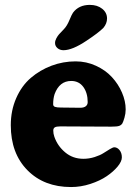

<svg xmlns="http://www.w3.org/2000/svg" viewBox="-20 -753 561 790"><path d="M335.9 -585.4Q277.8 -546.4 241.2 -546.4Q226.6 -546.4 216.6 -554.9Q206.5 -563.5 206.5 -576.2Q206.5 -585.4 211.9 -595.5Q217.3 -605.5 222.9 -611.8Q228.5 -618.2 243.2 -633.3Q255.9 -646.5 265.6 -670.2Q275.4 -693.8 280.3 -700.7Q304.2 -732.9 349.6 -732.9Q380.4 -732.9 400.4 -717Q420.4 -701.2 420.4 -676.8Q420.4 -656.2 405.3 -638.2Q384.8 -617.7 335.9 -585.4ZM291 -500.5Q335.4 -500.5 374.8 -482.4Q414.1 -464.4 440.4 -435.8Q466.8 -407.2 481.9 -372.1Q497.1 -336.9 497.1 -302.7Q497.1 -286.1 492.2 -269Q487.3 -252 483.4 -245.1Q478.5 -237.8 470 -234.9Q461.4 -231.9 438 -231.9L227.5 -232.9Q211.9 -232.9 205.6 -229Q199.2 -225.1 199.2 -215.8Q199.2 -203.1 203.6 -190.4Q216.8 -152.3 248.3 -126Q279.8 -99.6 323.2 -99.6Q346.7 -99.6 369.6 -106.9Q392.6 -114.3 406.2 -123.3Q419.9 -132.3 432.4 -139.6Q444.8 -147 450.2 -147Q462.4 -147 471.9 -135.3Q481.4 -123.5 481.4 -105.5Q481.4 -88.9 464.1 -67.9Q446.8 -46.9 419.2 -28.1Q391.6 -9.3 352.1 3.7Q312.5 16.6 272.5 16.6Q161.1 16.6 92.8 -52.7Q24.4 -122.1 24.4 -237.8Q24.4 -298.8 46.9 -349.6Q69.3 -400.4 106.9 -432.6Q144.5 -464.8 192.1 -482.7Q239.7 -500.5 291 -500.5ZM310.1 -309.6Q324.7 -309.6 332.8 -315.7Q340.8 -321.8 340.8 -333Q340.8 -370.6 322.8 -395.3Q304.7 -419.9 272.9 -419.9Q224.6 -419.9 204.6 -365.7Q198.7 -347.2 198.7 -324.2Q198.7 -315.9 206.5 -313.2Q214.4 -310.5 231.4 -310.5Z"/></svg>

Font: Cooper* ExtraBold
Style: Regular
Weight: 800
Designer: Owen Earl
Foundry: indestructible type*
Version: Version 0.001